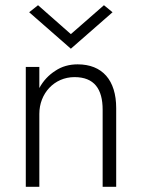

<svg xmlns="http://www.w3.org/2000/svg" viewBox="-20 -717 545 737"><path d="M252 -586 126 -697 92 -670 252 -530 412 -670 379 -697ZM131 -460H79V0H131V-280C131 -358 188 -421 266 -421C342 -421 374 -375 374 -296V0H426V-302C426 -409 373 -470 278 -470C246 -470 217 -462 192 -445C167 -429 146 -407 131 -379Z"/></svg>

Font: Jost Light
Style: Regular
Weight: 300
Version: Version 3.710